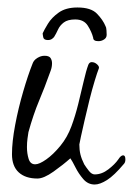

<svg xmlns="http://www.w3.org/2000/svg" viewBox="-20 -501 355 513"><path d="M311 -63Q285 -32 266 -20Q247 -8 233 -8Q215 -8 202.5 -22.5Q190 -37 181.5 -54Q173 -71 168 -78Q149 -61 123 -42.5Q97 -24 80 -24Q48 -24 30 -40.5Q12 -57 12 -89Q12 -122 20.5 -167Q29 -212 42 -256.5Q55 -301 67 -331Q70 -340 79.5 -346Q89 -352 99 -352Q111 -352 115 -346Q119 -340 119 -332Q119 -322 115.5 -312.5Q112 -303 112 -303Q100 -269 84.5 -232Q69 -195 56 -148Q55 -142 53.5 -131Q52 -120 52 -108Q52 -91 56.5 -76.5Q61 -62 74 -62Q85 -62 103.5 -75Q122 -88 141 -111Q160 -134 171 -164Q181 -191 189 -223Q197 -255 203.5 -283.5Q210 -312 216 -328Q219 -335 225 -335Q233 -335 239.5 -329Q246 -323 244 -318Q240 -308 233 -285Q226 -262 219 -234Q212 -206 206 -179.5Q200 -153 196 -135Q192 -117 192 -115Q192 -100 195 -88Q198 -76 205 -62Q210 -54 217.5 -44.5Q225 -35 233 -35Q252 -35 269.5 -48.5Q287 -62 296 -75Q303 -86 309 -86Q315 -86 315 -75Q315 -67 311 -63ZM187 -481Q223 -481 239 -464.5Q255 -448 262 -431Q264 -428 264.5 -420Q265 -412 265 -408Q265 -400 258 -395.5Q251 -391 243 -391Q229 -391 229 -400Q225 -416 214.5 -432.5Q204 -449 181 -449Q161 -449 150.5 -441Q140 -433 135 -422Q130 -411 125 -403Q124 -401 119.5 -397.5Q115 -394 108 -394Q97 -394 95.5 -401.5Q94 -409 94 -412Q98 -421 108 -437.5Q118 -454 137 -467.5Q156 -481 187 -481Z"/></svg>

Font: Ingrid Darling
Style: Regular
Weight: 400
Designer: Robert E. Leuschke
Foundry: Robert E. Leuschke
Version: Version 1.010; ttfautohint (v1.8.3)